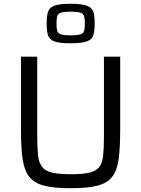

<svg xmlns="http://www.w3.org/2000/svg" viewBox="-20 -988 748 1016"><path d="M355 8Q266 8 213.5 -5.5Q161 -19 134.5 -53Q108 -87 99.5 -147Q91 -207 91 -301V-688H177V-267Q177 -205 181.5 -165.5Q186 -126 203 -104.5Q220 -83 256 -74.5Q292 -66 355 -66Q417 -66 453 -74.5Q489 -83 505.5 -104.5Q522 -126 526 -165.5Q530 -205 530 -267V-688H616V-301Q616 -207 608 -147Q600 -87 574 -53Q548 -19 495.5 -5.5Q443 8 355 8ZM353 -759Q293 -759 266.5 -769.5Q240 -780 233.5 -803Q227 -826 227 -863Q227 -900 233.5 -923.5Q240 -947 266.5 -957.5Q293 -968 353 -968Q414 -968 441 -957.5Q468 -947 474.5 -923.5Q481 -900 481 -863Q481 -826 474.5 -803Q468 -780 441 -769.5Q414 -759 353 -759ZM353 -801Q391 -801 406.5 -806.5Q422 -812 425.5 -825.5Q429 -839 429 -863Q429 -887 425.5 -901Q422 -915 406.5 -920.5Q391 -926 353 -926Q317 -926 301.5 -920.5Q286 -915 282.5 -901Q279 -887 279 -863Q279 -839 282.5 -825.5Q286 -812 301.5 -806.5Q317 -801 353 -801Z"/></svg>

Font: Saira
Style: Regular
Weight: 400
Designer: Hector Gatti with collaboration of the Omnibus-Type team
Foundry: Omnibus-Type
Version: Version 1.100; ttfautohint (v1.8.3)